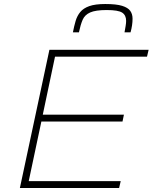

<svg xmlns="http://www.w3.org/2000/svg" viewBox="-20 -936 760 956"><path d="M79 0 226 -688H720L712 -654H254L193 -365H597L590 -331H186L123 -34H581L573 0ZM343 -775Q349 -806 356.5 -831.5Q364 -857 379.5 -876Q395 -895 424.5 -905.5Q454 -916 504 -916Q559 -916 588 -907Q617 -898 628.5 -882Q640 -866 640 -843Q640 -827 637.5 -810Q635 -793 630 -775H600Q603 -792 605.5 -806.5Q608 -821 608 -832Q608 -860 588.5 -873Q569 -886 511 -886Q456 -886 429 -874Q402 -862 391.5 -837.5Q381 -813 373 -775Z"/></svg>

Font: Saira Expanded Thin
Style: Italic
Weight: 250
Width: 7
Italic angle: -12°
Designer: Hector Gatti with collaboration of the Omnibus-Type team
Foundry: Omnibus-Type
Version: Version 1.101